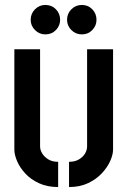

<svg xmlns="http://www.w3.org/2000/svg" viewBox="-20 -751 515 776"><path d="M311 -612Q286 -612 268.5 -629.5Q251 -647 251 -671Q251 -696 268.5 -713.5Q286 -731 311 -731Q336 -731 353 -713.5Q370 -696 370 -671Q370 -647 353 -629.5Q336 -612 311 -612ZM163 -612Q139 -612 121.5 -629.5Q104 -647 104 -671Q104 -696 121.5 -713.5Q139 -731 163 -731Q189 -731 206 -713.5Q223 -696 223 -671Q223 -647 206 -629.5Q189 -612 163 -612ZM259 5V-97Q283 -97 299.5 -107Q316 -117 324 -131Q332 -145 332 -159V-552H437V-147Q437 -127 426 -101.5Q415 -76 392.5 -51.5Q370 -27 336.5 -11Q303 5 259 5ZM215 5Q171 5 137.5 -10.5Q104 -26 82 -50Q60 -74 49 -100Q38 -126 38 -146V-552H142V-159Q142 -145 150.5 -131Q159 -117 175 -107Q191 -97 215 -97Z"/></svg>

Font: Stick No Bills ExtraLight SemiBold
Style: Regular
Weight: 600
Version: Version 2.000